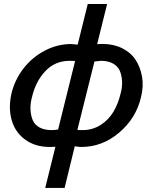

<svg xmlns="http://www.w3.org/2000/svg" viewBox="-20 -709 747 939"><path d="M201.2 210 251 8.8Q241.7 9.8 224.6 9.8Q152.8 9.8 103.8 -25.6Q54.7 -61 37.4 -120.6Q20 -180.2 36.1 -251.5Q51.8 -317.9 94 -373Q136.2 -428.2 198.2 -460.9Q260.3 -493.7 328.6 -493.7Q354 -491.7 359.9 -490.7L409.2 -689.5H503.9L455.1 -492.7Q463.9 -494.1 481 -494.1Q534.7 -494.1 576.9 -473.4Q619.1 -452.6 642.6 -417.2Q666 -381.8 674.6 -334.2Q683.1 -286.6 669.4 -232.9Q645.5 -130.9 563 -60.5Q480.5 9.8 377 9.8Q365.2 9.8 345.7 6.3L295.9 210ZM231.9 -72.8Q250 -72.8 264.2 -75.7L347.2 -410.2Q338.9 -411.6 321.3 -411.6Q249 -411.6 201.4 -360.8Q153.8 -310.1 136.2 -232.9Q127.4 -200.7 129.2 -171.6Q130.9 -142.6 140.4 -120.6Q149.9 -98.6 173.3 -85.7Q196.8 -72.8 231.9 -72.8ZM384.3 -72.8Q433.1 -72.8 472.4 -98.1Q511.7 -123.5 534.9 -162.6Q558.1 -201.7 569.8 -251.5Q578.6 -283.2 576.9 -312.3Q575.2 -341.3 565.7 -363.3Q556.2 -385.3 532.5 -398.4Q508.8 -411.6 473.6 -411.6Q472.7 -411.6 441.9 -408.2L358.4 -73.7Q362.8 -72.8 384.3 -72.8Z"/></svg>

Font: HK Grotesk Medium Italic
Style: Regular
Weight: 500
Italic angle: -13°
Designer: Alfredo Marco Pradil and Stefan Peev
Foundry: Hanken Design Co.
Version: Version 1.000;PS 001.000;hotconv 1.0.88;makeotf.lib2.5.64775